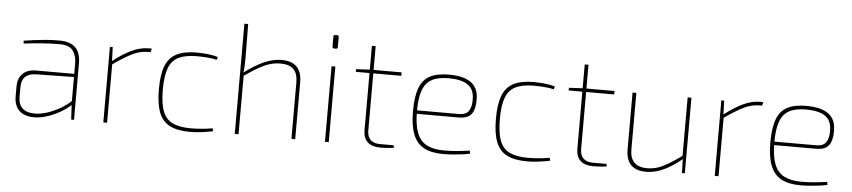

<svg xmlns="http://www.w3.org/2000/svg" viewBox="-43 -952 5392 1215"><g transform="rotate(5 2653.5 -344.0)"><path d="M314 -492Q355 -492 385 -478.5Q415 -465 431 -435.5Q447 -406 447 -358V0H429L423 -106V-112V-358Q423 -404 400 -436.5Q377 -469 313 -469Q259 -469 200 -464.5Q141 -460 88 -453L85 -471Q117 -476 150.5 -480.5Q184 -485 224 -488.5Q264 -492 314 -492ZM427 -290 426 -270 181 -266Q137 -265 114 -242.5Q91 -220 91 -177V-115Q91 -68 116.5 -43.5Q142 -19 191 -18Q230 -17 274.5 -31.5Q319 -46 360 -70.5Q401 -95 428 -122V-97Q414 -81 388.5 -63.5Q363 -46 331 -30Q299 -14 263 -4Q227 6 191 6Q152 6 124 -8Q96 -22 81 -49Q66 -76 66 -115V-177Q66 -231 96 -260.5Q126 -290 181 -290Z M651 -480 654 -392 657 -376V0H633V-480ZM898 -492 893 -469H876Q824 -469 773 -443Q722 -417 654 -369V-392Q714 -439 769.5 -465.5Q825 -492 879 -492Z M1184 -492Q1202 -492 1225.5 -490.5Q1249 -489 1273.5 -485.5Q1298 -482 1319 -475L1313 -457Q1287 -464 1249.5 -466.5Q1212 -469 1188 -469Q1116 -469 1072.5 -448.5Q1029 -428 1009.5 -378.5Q990 -329 990 -240Q990 -152 1009.5 -102Q1029 -52 1072.5 -31.5Q1116 -11 1188 -11Q1202 -11 1226 -12Q1250 -13 1277 -16Q1304 -19 1326 -23L1330 -5Q1297 2 1259 7Q1221 12 1185 12Q1105 12 1056.5 -12.5Q1008 -37 986.5 -92.5Q965 -148 965 -240Q965 -333 986.5 -388Q1008 -443 1056.5 -467.5Q1105 -492 1184 -492Z M1723 -492Q1852 -492 1852 -361V0H1828V-358Q1828 -415 1801 -442Q1774 -469 1718 -469Q1663 -469 1611.5 -444Q1560 -419 1489 -369V-392Q1551 -439 1609 -465.5Q1667 -492 1723 -492ZM1492 -700 1494 -485Q1494 -459 1493 -435.5Q1492 -412 1489 -392L1492 -376V0H1468V-700Z M2065 -480V0H2041V-480ZM2058 -679Q2070 -679 2070 -667V-605Q2070 -593 2058 -593H2048Q2036 -593 2036 -605V-667Q2036 -679 2048 -679Z M2308 -631V-96Q2308 -56 2329 -36Q2350 -16 2388 -16H2476L2479 0Q2466 2 2449 3.5Q2432 5 2417.5 5.5Q2403 6 2394 6Q2339 6 2311.5 -20Q2284 -46 2284 -95V-631ZM2486 -480V-458H2197V-475L2290 -480Z M2785 -492Q2879 -492 2926 -458Q2973 -424 2974 -356Q2976 -292 2953 -259.5Q2930 -227 2871 -227H2593V-249H2871Q2915 -249 2933 -276Q2951 -303 2949 -354Q2948 -414 2907 -441.5Q2866 -469 2786 -469Q2719 -469 2679 -447Q2639 -425 2621.5 -375.5Q2604 -326 2604 -243Q2604 -157 2624 -106Q2644 -55 2686.5 -33Q2729 -11 2796 -11Q2845 -11 2888 -15.5Q2931 -20 2959 -24L2963 -6Q2947 -1 2916.5 3Q2886 7 2852.5 9.5Q2819 12 2793 12Q2717 12 2670 -13.5Q2623 -39 2601 -95Q2579 -151 2579 -242Q2579 -334 2599.5 -389Q2620 -444 2665.5 -468Q2711 -492 2785 -492Z M3325 -492Q3343 -492 3366.5 -490.5Q3390 -489 3414.5 -485.5Q3439 -482 3460 -475L3454 -457Q3428 -464 3390.5 -466.5Q3353 -469 3329 -469Q3257 -469 3213.5 -448.5Q3170 -428 3150.5 -378.5Q3131 -329 3131 -240Q3131 -152 3150.5 -102Q3170 -52 3213.5 -31.5Q3257 -11 3329 -11Q3343 -11 3367 -12Q3391 -13 3418 -16Q3445 -19 3467 -23L3471 -5Q3438 2 3400 7Q3362 12 3326 12Q3246 12 3197.5 -12.5Q3149 -37 3127.5 -92.5Q3106 -148 3106 -240Q3106 -333 3127.5 -388Q3149 -443 3197.5 -467.5Q3246 -492 3325 -492Z M3660 -631V-96Q3660 -56 3681 -36Q3702 -16 3740 -16H3828L3831 0Q3818 2 3801 3.5Q3784 5 3769.5 5.5Q3755 6 3746 6Q3691 6 3663.5 -20Q3636 -46 3636 -95V-631ZM3838 -480V-458H3549V-475L3642 -480Z M3977 -480V-122Q3977 -65 4004.5 -38Q4032 -11 4087 -11Q4140 -11 4189.5 -36.5Q4239 -62 4306 -111V-88Q4247 -39 4191.5 -13.5Q4136 12 4082 12Q3953 12 3953 -119V-480ZM4327 -480V0H4309L4306 -88L4303 -104V-480Z M4535 -480 4538 -392 4541 -376V0H4517V-480ZM4782 -492 4777 -469H4760Q4708 -469 4657 -443Q4606 -417 4538 -369V-392Q4598 -439 4653.5 -465.5Q4709 -492 4763 -492Z M5055 -492Q5149 -492 5196 -458Q5243 -424 5244 -356Q5246 -292 5223 -259.5Q5200 -227 5141 -227H4863V-249H5141Q5185 -249 5203 -276Q5221 -303 5219 -354Q5218 -414 5177 -441.5Q5136 -469 5056 -469Q4989 -469 4949 -447Q4909 -425 4891.5 -375.5Q4874 -326 4874 -243Q4874 -157 4894 -106Q4914 -55 4956.5 -33Q4999 -11 5066 -11Q5115 -11 5158 -15.5Q5201 -20 5229 -24L5233 -6Q5217 -1 5186.5 3Q5156 7 5122.5 9.5Q5089 12 5063 12Q4987 12 4940 -13.5Q4893 -39 4871 -95Q4849 -151 4849 -242Q4849 -334 4869.5 -389Q4890 -444 4935.5 -468Q4981 -492 5055 -492Z"/></g></svg>

Font: Exo 2 Thin
Style: Regular
Weight: 250
Designer: Natanael Gama
Foundry: Natanael Gama
Version: Version 2.010